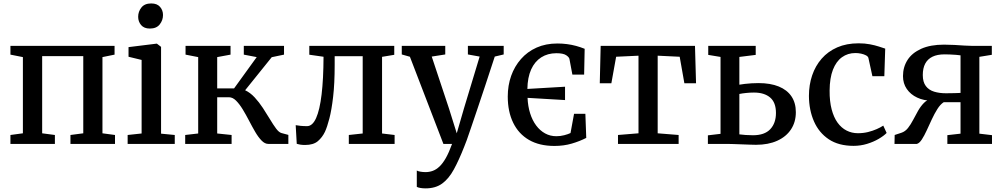

<svg xmlns="http://www.w3.org/2000/svg" viewBox="-20 -814 5669 1086"><path d="M39 0V-50.5L109.5 -60V-491L39 -505V-554.5H628V-505L559.5 -491V-60L630.5 -50.5V0H378.5V-50.5L451 -60V-496.5H218.5V-60L290.5 -50.5V0Z M702 0V-50.5L781 -59V-475L707 -493V-547.5L865 -567H867.5L891 -549V-58L968.5 -50.5V0ZM827 -652.5Q795 -652.5 778.2 -672.2Q761.5 -692 761.5 -719Q761.5 -748.5 779.8 -771.5Q798 -794.5 835 -794.5H836Q868.5 -794.5 885.2 -775.2Q902 -756 902 -729Q902 -699.5 883.5 -676Q865 -652.5 828 -652.5Z M1027.5 0V-50.5L1101 -59V-491L1029.5 -505V-554.5H1284V-505L1208.5 -491V-314H1304L1432 -491L1359 -505V-554.5H1586.5V-505L1517 -490.5L1366.5 -303.5Q1395.5 -290 1420.5 -263Q1445.5 -236 1467 -203.2Q1488.5 -170.5 1507 -139.5Q1525.5 -108.5 1541.5 -87Q1557.5 -65.5 1572 -61.5L1611 -51V0H1497.5Q1478 0 1459.5 -19Q1441 -38 1423.5 -68Q1406 -98 1388.5 -131.8Q1371 -165.5 1352.8 -195.5Q1334.5 -225.5 1315.2 -244.8Q1296 -264 1274.5 -264H1208.5V-59L1290 -50.5V0Z M1705.5 6Q1690 6 1678 4Q1666 2 1658.5 -0.5L1652.5 -106Q1663 -104 1680.2 -102.2Q1697.5 -100.5 1716.5 -100.5Q1747.5 -100.5 1768 -146.2Q1788.5 -192 1799 -279.5Q1809.5 -367 1810 -493L1729.5 -504.5V-554.5H2210V-504L2141 -492.5V-59L2212 -50.5V0H1953V-50.5L2031.5 -59V-496H1873V-447.5Q1873 -340.5 1864.2 -266Q1855.5 -191.5 1843 -143.5Q1830.5 -95.5 1818 -68.5Q1803 -37 1777.8 -15.5Q1752.5 6 1705.5 6Z M2387 251.5Q2371.5 251.5 2358.2 249.2Q2345 247 2337.5 243V150.5Q2343.5 154.5 2357.8 157Q2372 159.5 2387 159.5Q2408 159.5 2427.5 152.5Q2447 145.5 2465.5 128.2Q2484 111 2501.8 79.8Q2519.5 48.5 2537 0H2488L2298.5 -493L2252.5 -506V-554.5H2498.5V-506L2422 -494L2519.5 -200.5L2563.5 -60L2604.5 -201.5L2693 -494L2626.5 -506V-554.5H2829V-506L2778.5 -494Q2749 -403.5 2724 -328.2Q2699 -253 2679 -193.8Q2659 -134.5 2644.2 -91.2Q2629.5 -48 2620 -21.2Q2610.5 5.5 2606 15Q2576 91.5 2547.2 144.2Q2518.5 197 2481 224.2Q2443.5 251.5 2387 251.5Z M3116 11.5Q3031 11.5 2972.2 -22.5Q2913.5 -56.5 2882.8 -119.5Q2852 -182.5 2852 -268Q2852 -330.5 2871.2 -384.8Q2890.5 -439 2926.8 -480.2Q2963 -521.5 3015 -544.8Q3067 -568 3133 -568Q3160.5 -568 3187.2 -564.5Q3214 -561 3238.8 -554.2Q3263.5 -547.5 3287 -538L3284 -392H3217.5L3201 -480Q3199.5 -490 3182.8 -501.5Q3166 -513 3127 -513Q3078 -513 3041.2 -489.5Q3004.5 -466 2984.2 -421Q2964 -376 2963 -311L3176 -323.5V-248L2964 -260.5Q2966 -213 2978.5 -173.2Q2991 -133.5 3012.5 -104.5Q3034 -75.5 3063 -59.5Q3092 -43.5 3127 -43.5Q3149.5 -43.5 3171.5 -49.2Q3193.5 -55 3207 -61.5L3227 -170.5H3291L3296 -34Q3259 -15 3214 -1.8Q3169 11.5 3116 11.5Z M3475.5 0V-50.5L3591.5 -60V-499L3465 -493L3438 -343H3372.5L3377.5 -554.5H3911L3917 -343H3851L3824.5 -493L3700 -499V-60L3818.5 -50.5V0Z M3984 0V-48.5L4055.5 -57V-492L3986 -503.5V-554.5H4254.5V-503.5L4162 -492V-335Q4175.5 -337.5 4193.2 -339.5Q4211 -341.5 4231 -342.8Q4251 -344 4270.5 -344Q4337.5 -344 4384.8 -324.8Q4432 -305.5 4456.8 -268.8Q4481.5 -232 4481.5 -179.5Q4481.5 -123.5 4454 -82Q4426.5 -40.5 4376 -17.8Q4325.5 5 4256 5Q4244 5 4222.2 4.2Q4200.5 3.5 4175.8 2.5Q4151 1.5 4129 0.8Q4107 0 4094.5 0ZM4239 -49Q4304.5 -49 4336.8 -83.2Q4369 -117.5 4369 -175Q4369 -234.5 4336 -262.5Q4303 -290.5 4244.5 -290.5Q4223 -290.5 4200.8 -288.2Q4178.5 -286 4162 -282.5V-54Q4177 -52 4197.2 -50.5Q4217.5 -49 4239 -49Z M4808 11Q4723.5 11 4667.8 -26.2Q4612 -63.5 4584 -127.5Q4556 -191.5 4555.5 -271.5Q4555.5 -334 4573.8 -387.8Q4592 -441.5 4627.5 -482.2Q4663 -523 4715.5 -546Q4768 -569 4836.5 -569Q4871.5 -569 4900.2 -563.5Q4929 -558 4951 -550.8Q4973 -543.5 4987 -539L4982 -383H4914.5L4892 -486Q4890 -494.5 4878.5 -500.8Q4867 -507 4851 -510.5Q4835 -514 4818.5 -514Q4775 -514 4742.2 -490.2Q4709.5 -466.5 4691.2 -419.5Q4673 -372.5 4672.5 -302Q4672 -241 4684 -195.5Q4696 -150 4717.5 -120.2Q4739 -90.5 4768.5 -75.5Q4798 -60.5 4832.5 -60.5Q4863 -60.5 4890 -67.2Q4917 -74 4939 -83.8Q4961 -93.5 4976 -103.5L4995 -62Q4979 -45.5 4950 -28.5Q4921 -11.5 4884.2 -0.2Q4847.5 11 4808 11Z M5039.5 0 5040.5 -50.5 5078.5 -63Q5100 -70 5115.8 -90Q5131.5 -110 5145 -136Q5158.5 -162 5173 -187.5Q5187.5 -213 5206.2 -232Q5225 -251 5251.5 -256.5V-244.5Q5205 -244.5 5167.8 -262Q5130.5 -279.5 5109 -310.8Q5087.5 -342 5087.5 -383.5Q5087.5 -434.5 5113.2 -474.8Q5139 -515 5190.8 -538.2Q5242.5 -561.5 5320 -561.5Q5348.5 -561.5 5378.8 -559.8Q5409 -558 5436 -556.2Q5463 -554.5 5480.5 -554.5H5590V-504L5519.5 -492.5V-58L5591 -49.5V0H5338.5V-49.5L5413 -58V-236H5318Q5298.5 -223.5 5282 -197.2Q5265.5 -171 5250.5 -138.8Q5235.5 -106.5 5221.8 -76.5Q5208 -46.5 5194.2 -25.2Q5180.5 -4 5166 0ZM5329 -286.5Q5342.5 -286.5 5358.5 -286.8Q5374.5 -287 5389.5 -287.5Q5404.5 -288 5413 -288.5V-501Q5403.5 -502.5 5387.5 -503.8Q5371.5 -505 5353.8 -505.8Q5336 -506.5 5322.5 -506.5Q5281.5 -506.5 5254.2 -493.2Q5227 -480 5213.2 -454Q5199.5 -428 5199.5 -389.5Q5199.5 -350 5216.8 -327.2Q5234 -304.5 5263.8 -295.5Q5293.5 -286.5 5329 -286.5Z"/></svg>

Font: Merriweather 20pt Medium
Style: Regular
Weight: 500
Version: Version 2.100